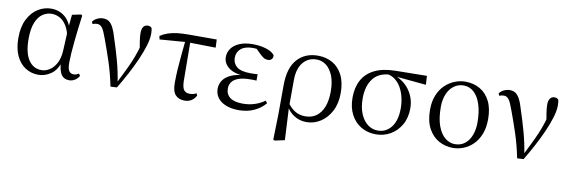

<svg xmlns="http://www.w3.org/2000/svg" viewBox="-53 -938 4595 1552"><g transform="rotate(10 2244.5 -162.5)"><path d="M256.8 14.4Q196.7 14.4 148.8 -16.7Q100.9 -47.8 73.7 -107.2Q46.5 -166.5 46.5 -250.6Q46.5 -344.2 78.6 -406.4Q110.6 -468.5 161.3 -499.6Q212.1 -530.6 268.2 -530.6Q335.2 -530.6 383.5 -489.4Q431.8 -448.1 451.7 -358.5H459.3L437.5 -312.6Q425.5 -379.3 401.1 -418.1Q376.6 -456.9 345.2 -473.4Q313.8 -490 279.7 -490Q239.8 -490 205.5 -467Q171.2 -444 150.2 -392.9Q129.2 -341.7 129.2 -257.8Q129.2 -144.9 168.3 -86Q207.4 -27.2 275.4 -27.2Q307.3 -27.2 339 -46.2Q370.8 -65.2 394.1 -106.4Q417.3 -147.6 421.1 -212.9L430.4 -403.1L441 -510.5L513.8 -525.8L523.8 -518.4Q516.4 -466.9 509.8 -410.4Q503.2 -353.9 497.7 -299.8Q492.2 -245.7 489.2 -200.8Q486.2 -155.9 486.2 -126.6Q486.2 -76.9 499.2 -57.8Q512.2 -38.7 536.6 -38.7Q550.4 -38.7 560.2 -42.6Q570 -46.5 579.5 -52L590.8 -34.9Q578.5 -13.4 557.2 0.6Q535.9 14.6 508.4 14.6Q466 14.6 444.4 -17.4Q422.8 -49.4 418.1 -127.8L430.9 -128.2Q406.3 -50.9 357.8 -18.3Q309.4 14.4 256.8 14.4Z M848.3 7.3Q826.3 -100.7 795.6 -193.6Q764.8 -286.5 734.7 -367.2Q713.2 -428.8 696.7 -451.1Q680.3 -473.5 655.8 -473.5Q633.8 -473.5 617.8 -465.5L609.6 -484.2Q624.3 -503.8 647.8 -514.8Q671.4 -525.8 694.8 -525.8Q723.3 -525.8 742.9 -512.4Q762.4 -498.9 778.3 -468.4Q794.3 -437.9 808.9 -386.3Q835.8 -305.9 861.7 -212.5Q887.6 -119.1 901.2 -22.3H886.7L893.1 -33.8Q919.7 -86.9 942.2 -132.7Q964.7 -178.4 983.6 -222.6Q1002.6 -266.8 1018.3 -315.8Q1033.9 -364.7 1047.7 -423.6L1034.7 -295.2Q1023.9 -355.7 1018 -395.9Q1012.1 -436.1 1012.1 -462Q1012.1 -495.7 1024.8 -513.3Q1037.5 -530.8 1060.9 -530.8Q1072.8 -530.8 1080.2 -527.2Q1087.5 -523.6 1093.4 -516.7Q1096.1 -505.4 1097.1 -494.5Q1098.1 -483.5 1098.1 -469.6Q1098.1 -427.2 1081.1 -371.4Q1064.2 -315.7 1036.2 -252.2Q1008.2 -188.7 973.1 -122.9Q938 -57.2 900.8 4.4Z M1172.7 -437.1 1166.5 -465Q1196.8 -484.8 1230 -495.9Q1263.2 -507.1 1304.9 -512.1Q1346.6 -517 1402.4 -517H1628L1630.9 -450.5L1396.4 -454.5ZM1456.2 14.6Q1408.7 14.6 1381.8 -14.3Q1354.9 -43.2 1354.9 -112.1Q1354.9 -170.4 1359 -232.2Q1363.1 -293.9 1369.4 -355.7Q1375.8 -417.4 1381.5 -474.9H1421L1424 -136.8Q1426 -83.2 1442.5 -65Q1458.9 -46.9 1487.5 -46.9Q1504.3 -46.9 1517.7 -50.3Q1531.1 -53.7 1543.3 -60.7L1550.9 -42.7Q1536 -15 1512.8 -0.2Q1489.6 14.6 1456.2 14.6Z M1900.3 14.6Q1842 14.6 1797.7 -2.5Q1753.3 -19.6 1728.7 -51.5Q1704.1 -83.4 1704.1 -126.7Q1704.1 -165.3 1725.9 -197.3Q1747.7 -229.3 1795.5 -249.5Q1843.3 -269.8 1920.7 -271.6V-263.4Q1817.9 -266.8 1771.3 -302.9Q1724.7 -339 1724.7 -390.7Q1724.7 -428.3 1746.7 -460Q1768.6 -491.8 1813.1 -511.2Q1857.6 -530.6 1924.8 -530.6Q1960.9 -530.6 1995.4 -524.4Q2030 -518.1 2058.3 -505.3Q2086.6 -492.4 2102.6 -471.9Q2105.2 -450.8 2093.8 -438.7Q2082.5 -426.5 2064.6 -426.5Q2047.7 -426.5 2034.7 -432.4Q2021.7 -438.4 2001.9 -456.8L1944.6 -512.6L2000.7 -511.5L2010 -491.9Q1984.4 -496.3 1966.7 -498.5Q1949.1 -500.7 1929.7 -500.7Q1865 -500.7 1831 -472.4Q1797.1 -444.1 1797.1 -397.6Q1797.1 -351.6 1831 -323.6Q1864.8 -295.7 1946.2 -295.7Q1958.3 -295.7 1971.2 -296.2Q1984.1 -296.7 2002.3 -297.7V-245.7Q1982.9 -246.9 1973.4 -246.9Q1964 -246.9 1955.6 -246.9Q1890.1 -246.9 1853.1 -232.6Q1816.1 -218.4 1800.6 -195.2Q1785 -172 1785 -143.3Q1785 -95.8 1819.7 -69.3Q1854.4 -42.9 1924.6 -42.9Q1975.3 -42.9 2020.3 -57.2Q2065.3 -71.5 2103.9 -98.8L2118.3 -80.5Q2084.8 -38.9 2028.8 -12.1Q1972.9 14.6 1900.3 14.6Z M2218.6 199.6 2223.8 -5.5 2224.6 -245.2Q2224.6 -388.7 2287.9 -459.6Q2351.3 -530.6 2458 -530.6Q2524.7 -530.6 2577.2 -500.8Q2629.7 -471 2659.9 -411.9Q2690.2 -352.7 2690.2 -264.3Q2690.2 -178.8 2657.7 -116.2Q2625.2 -53.6 2572.1 -19.5Q2519 14.6 2457.2 14.6Q2400.7 14.6 2354.5 -14.7Q2308.4 -44.1 2282.4 -97.7H2279L2292.8 -113.1Q2319.3 -73.6 2355.9 -51.7Q2392.6 -29.8 2439.7 -29.8Q2492.4 -29.8 2530.1 -56.9Q2567.8 -83.9 2588.3 -136.1Q2608.7 -188.2 2608.7 -263.1Q2608.7 -339.4 2587.8 -391.7Q2566.8 -443.9 2531.5 -471Q2496.2 -498 2452.3 -498Q2382.8 -498 2341.4 -447.1Q2300.1 -396.2 2299.1 -306.4L2298.3 -94.1L2297.8 -84.8L2311.7 188.8L2229.2 206.4Z M3026 14.6Q2959.2 14.6 2905.5 -16.8Q2851.8 -48.2 2821.1 -106.9Q2790.5 -165.5 2790.5 -245.6Q2790.5 -328.5 2823 -389.2Q2855.6 -450 2923.2 -483.8Q2990.9 -517.6 3094.8 -519L3352.1 -522.7L3356.8 -450L3090.1 -475.1L3073.2 -481Q2970.5 -480.5 2921.4 -419.1Q2872.4 -357.7 2872.4 -254.5Q2872.4 -179.9 2894.6 -126.9Q2916.9 -73.9 2954.2 -46.1Q2991.6 -18.2 3037.4 -18.2Q3104.4 -18.2 3147 -72.6Q3189.6 -127 3189.6 -227.7Q3189.6 -274.5 3179 -318.2Q3168.4 -361.8 3148.1 -397.3Q3127.7 -432.7 3097 -455.4Q3066.4 -478.1 3025.6 -483L3039 -492Q3086.9 -487.6 3128.2 -466.6Q3169.5 -445.6 3200.2 -411.9Q3230.9 -378.2 3248.3 -334.6Q3265.7 -291.1 3265.7 -240.9Q3265.7 -162.3 3232.7 -104.9Q3199.8 -47.5 3145.5 -16.4Q3091.2 14.6 3026 14.6Z M3659.1 14.6Q3597.7 14.6 3544.2 -14.3Q3490.7 -43.3 3457.6 -103.8Q3424.5 -164.4 3424.5 -258Q3424.5 -325.8 3445.2 -376.7Q3465.9 -427.5 3501.1 -461.6Q3536.4 -495.8 3579.7 -513.2Q3622.9 -530.6 3667.5 -530.6Q3735.5 -530.6 3787.9 -500.3Q3840.4 -470 3870.4 -410.5Q3900.3 -351.1 3900.3 -263.4Q3900.3 -193 3879.6 -140.7Q3858.9 -88.3 3824.1 -53.9Q3789.2 -19.4 3746.3 -2.4Q3703.5 14.6 3659.1 14.6ZM3669 -18.2Q3718 -18.2 3751.6 -44.9Q3785.2 -71.6 3802.7 -117.6Q3820.2 -163.6 3820.2 -220.9Q3820.2 -306 3800.6 -368.1Q3781.1 -430.2 3744.7 -464Q3708.4 -497.8 3658.8 -497.8Q3614.4 -497.8 3579.7 -472.2Q3545 -446.7 3525.7 -400.7Q3506.4 -354.8 3506.4 -294.9Q3506.4 -200.6 3529.3 -139Q3552.3 -77.4 3589.6 -47.8Q3626.9 -18.2 3669 -18.2Z M4186.3 7.3Q4164.3 -100.7 4133.6 -193.6Q4102.8 -286.5 4072.7 -367.2Q4051.2 -428.8 4034.7 -451.1Q4018.3 -473.5 3993.8 -473.5Q3971.8 -473.5 3955.8 -465.5L3947.6 -484.2Q3962.3 -503.8 3985.8 -514.8Q4009.4 -525.8 4032.8 -525.8Q4061.3 -525.8 4080.9 -512.4Q4100.4 -498.9 4116.3 -468.4Q4132.3 -437.9 4146.9 -386.3Q4173.8 -305.9 4199.7 -212.5Q4225.6 -119.1 4239.2 -22.3H4224.7L4231.1 -33.8Q4257.7 -86.9 4280.2 -132.7Q4302.7 -178.4 4321.6 -222.6Q4340.6 -266.8 4356.3 -315.8Q4371.9 -364.7 4385.7 -423.6L4372.7 -295.2Q4361.9 -355.7 4356 -395.9Q4350.1 -436.1 4350.1 -462Q4350.1 -495.7 4362.8 -513.3Q4375.5 -530.8 4398.9 -530.8Q4410.8 -530.8 4418.2 -527.2Q4425.5 -523.6 4431.4 -516.7Q4434.1 -505.4 4435.1 -494.5Q4436.1 -483.5 4436.1 -469.6Q4436.1 -427.2 4419.1 -371.4Q4402.2 -315.7 4374.2 -252.2Q4346.2 -188.7 4311.1 -122.9Q4276 -57.2 4238.8 4.4Z"/></g></svg>

Font: Noto Serif KR
Style: Regular
Weight: 200
Designer: Ryoko NISHIZUKA 西塚涼子 (kana & ideographs); Frank Grießhammer (Latin, Greek & Cyrillic); Wenlong ZHANG 张文龙 (bopomofo); San
Foundry: Adobe
Version: Version 2.001;hotconv 1.1.0;makeotfexe 2.6.0